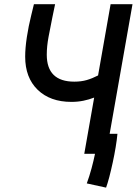

<svg xmlns="http://www.w3.org/2000/svg" viewBox="-20 -713 634 890"><path d="M471.7 156.7 382.3 137.2Q394.5 104 404.3 67.6Q414.1 31.2 420.4 0H370.6L416.5 -260.7Q393.1 -251.5 366.7 -246.1Q340.3 -240.7 311 -240.7Q212.4 -240.7 154.5 -296.9Q96.7 -353 96.7 -450.2Q96.7 -490.2 104.5 -541.3Q112.3 -592.3 124.5 -641.1L137.2 -693.4H235.4L223.1 -634.3Q213.4 -586.9 205.1 -542.5Q196.8 -498 196.8 -459.5Q196.8 -334.5 324.7 -334.5Q356.4 -334.5 382.3 -342Q408.2 -349.6 434.6 -363.3L492.7 -693.4H594.2L488.3 -92.8H524.4Q522 -65.4 516.1 -30.3Q510.3 4.9 502.4 41Q494.6 77.1 486.6 107.7Q478.5 138.2 471.7 156.7Z"/></svg>

Font: Cascadia Mono PL
Style: Italic
Weight: 400
Italic angle: -10°
Monospace: yes
Designer: Aaron Bell
Foundry: Saja Typeworks
Version: Version 2404.023; ttfautohint (v1.8.4)